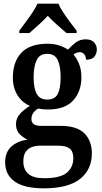

<svg xmlns="http://www.w3.org/2000/svg" viewBox="-20 -786 553 1045"><path d="M218 239Q112 239 60 202Q8 165 8 97Q8 42 42 11.5Q76 -19 130 -26Q107 -36 87 -56Q67 -76 67 -110Q67 -142 88 -165.5Q109 -189 143 -210Q102 -226 76 -266.5Q50 -307 50 -363Q50 -450 96.5 -499Q143 -548 240 -548Q274 -548 302.5 -538.5Q331 -529 350 -516Q369 -537 392 -554.5Q415 -572 446 -572Q477 -572 492 -555.5Q507 -539 507 -517Q507 -495 494 -478Q481 -461 448 -461Q448 -479 438.5 -490.5Q429 -502 415 -502Q405 -502 396 -498.5Q387 -495 380 -489Q398 -468 410.5 -437.5Q423 -407 423 -365Q423 -289 378.5 -239.5Q334 -190 240 -190Q229 -190 212.5 -191.5Q196 -193 187 -195Q173 -187 162 -172.5Q151 -158 151 -138Q151 -101 202 -101H309Q399 -101 439.5 -60Q480 -19 480 48Q480 137 415.5 188Q351 239 218 239ZM237 -244Q279 -244 294.5 -275Q310 -306 310 -365Q310 -426 294 -459.5Q278 -493 237 -493Q196 -493 179.5 -459Q163 -425 163 -364Q163 -306 180 -275Q197 -244 237 -244ZM220 184Q307 184 343 154.5Q379 125 379 75Q379 37 358.5 22Q338 7 298 7H196Q175 7 154.5 14Q134 21 120.5 39.5Q107 58 107 93Q107 136 134 160Q161 184 220 184ZM85 -619Q99 -638 118.5 -664Q138 -690 156 -717Q174 -744 184 -766H298Q307 -744 325 -717Q343 -690 362.5 -664Q382 -638 397 -619V-606H342Q320 -625 290.5 -651Q261 -677 240 -700Q219 -677 190.5 -651Q162 -625 140 -606H85Z"/></svg>

Font: Noto Serif SemiCondensed SemiBold
Style: Regular
Weight: 600
Width: 4
Designer: Monotype Design Team
Foundry: Monotype Imaging Inc.
Version: Version 2.013; ttfautohint (v1.8.4.7-5d5b)